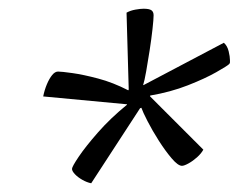

<svg xmlns="http://www.w3.org/2000/svg" viewBox="-20 -728 547 440"><path d="M189 -308Q179 -310 168.5 -316Q158 -322 151.5 -329Q145 -336 145 -341Q145 -346 160.5 -369Q176 -392 204.5 -424.5Q233 -457 271 -488V-489L79 -507Q82 -522 87.5 -535Q93 -548 99.5 -556Q106 -564 113 -564Q121 -564 146 -560.5Q171 -557 205 -548Q239 -539 274 -521L275 -523L270 -699Q279 -704 290.5 -706Q302 -708 309 -708Q322 -708 327 -704.5Q332 -701 332 -693Q332 -684 329.5 -661.5Q327 -639 323 -613Q319 -587 315 -564.5Q311 -542 308 -533H309L493 -630Q501 -623 504 -610.5Q507 -598 507 -590Q507 -587 507 -585Q507 -583 505 -581Q501 -577 475.5 -562.5Q450 -548 410.5 -532.5Q371 -517 324 -509V-507L446 -385Q441 -376 431.5 -367.5Q422 -359 412 -353.5Q402 -348 397 -348Q388 -348 373.5 -365Q359 -382 344 -405.5Q329 -429 318 -450.5Q307 -472 304 -481L301 -480Z"/></svg>

Font: Texturina Medium 12pt Thin
Style: Italic
Weight: 250
Italic angle: -11°
Version: Version 1.002